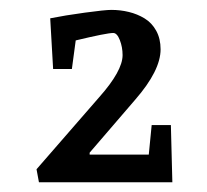

<svg xmlns="http://www.w3.org/2000/svg" viewBox="-20 -733 420 390"><path d="M327.1 -479 330.1 -362.8H59.1L54.2 -389.2L181.2 -535.2Q229 -588.9 229 -621.1Q229 -637.2 223.4 -651.6Q217.8 -666 210 -666Q196.8 -666 133.8 -650.9L126 -592.8H87.9L82 -695.8Q111.3 -701.7 152.3 -707.3Q193.4 -712.9 206.1 -712.9Q224.6 -712.9 241.7 -708.7Q258.8 -704.6 273.7 -695.6Q288.6 -686.5 297.4 -670.4Q306.2 -654.3 306.2 -632.8Q306.2 -589.8 254.9 -530.8L162.1 -422.9V-418.9H282.2L288.1 -479Z"/></svg>

Font: Grenze
Style: Regular
Weight: 400
Designer: Renata Polastri
Foundry: Omnibus-Type
Version: Version 1.002;PS 001.002;hotconv 1.0.88;makeotf.lib2.5.64775